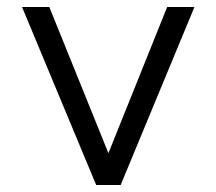

<svg xmlns="http://www.w3.org/2000/svg" viewBox="-20 -529 619 549"><path d="M325 0H255L43 -509H121L290 -91L458 -509H536Z"/></svg>

Font: SUIT Variable
Style: Regular
Weight: 400
Designer: Sunn Youn; Korean Glyphs from Source Han Sans (Sandoll Communications; Soo-young Jang, Joo-yeon Kang)
Foundry: Sunn
Version: Version 1.150;FEAKit 1.0